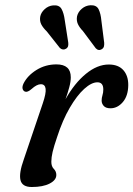

<svg xmlns="http://www.w3.org/2000/svg" viewBox="-20 -720 521 750"><path d="M78 -362Q71 -364.5 68.5 -372.5Q66 -380.5 71.5 -393Q87 -424.5 122.2 -446.5Q157.5 -468.5 200.5 -468.5Q256.5 -468.5 256.5 -418Q256.5 -401 250.5 -378.8Q244.5 -356.5 236 -332.5Q271 -395 315.5 -431.5Q360 -468 405 -468Q442.5 -468 462 -445.8Q481.5 -423.5 481 -387Q480.5 -345.5 459.8 -321.2Q439 -297 411.5 -297Q393.5 -297 385.2 -306.2Q377 -315.5 377 -327Q377 -337.5 380.2 -347.8Q383.5 -358 383.5 -370.5Q383.5 -398.5 360.5 -398.5Q337.5 -398.5 309 -372.8Q280.5 -347 252.5 -299Q224.5 -251 203 -184.5Q190.5 -148 185.5 -126.5Q180.5 -105 180.5 -88Q180.5 -70 190.2 -60.2Q200 -50.5 200 -36.5Q200 -16.5 174 -3Q148 10.5 104 10.5Q66.5 10.5 60 -16.5Q53.5 -43.5 73 -97.5L147 -316Q160.5 -355.5 158.2 -373.2Q156 -391 139.5 -391Q124 -391 103.5 -372.5Q87.5 -358.5 78 -362ZM376 -639.5 387 -553Q387.5 -545 386 -538.8Q384.5 -532.5 378 -528Q365 -520 354 -531.5L304 -598.5Q290.5 -612.5 284.2 -626.2Q278 -640 281 -656.5Q285 -673.5 299.8 -686Q314.5 -698.5 333.5 -699.5Q357 -700.5 365.2 -683.8Q373.5 -667 376 -639.5ZM233 -641 246.5 -554.5Q247.5 -547 246.2 -540.8Q245 -534.5 238.5 -530Q226 -522 214 -532.5L162.5 -597.5Q148.5 -611 141.5 -624.2Q134.5 -637.5 137 -654.5Q140 -671 154.5 -684.2Q169 -697.5 188 -699Q211.5 -701 220.5 -684.8Q229.5 -668.5 233 -641Z"/></svg>

Font: Fraunces 9pt S050
Style: Italic
Weight: 400
Italic angle: -16°
Version: Version 1.000; ttfautohint (v1.8.3)